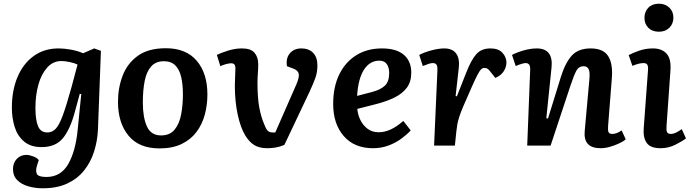

<svg xmlns="http://www.w3.org/2000/svg" viewBox="-20 -785 3722 1035"><path d="M418 -278 410 -279 384 -184Q359 -89 319.5 -40.5Q280 8 204 8Q146 8 110.5 -21.5Q75 -51 59.5 -99.5Q44 -148 44 -204Q44 -298 74.5 -370Q105 -442 161.5 -483Q218 -524 296 -524Q326 -524 362 -517.5Q398 -511 428 -498L488 -524L524 -511L508 -86Q505 -23 486.5 34Q468 91 432.5 135Q397 179 342 204.5Q287 230 211 230Q170 230 133 219.5Q96 209 73 186Q50 163 50 127Q50 93 70.5 71.5Q91 50 122 50Q138 50 159 58Q180 66 189 78L180 106Q171 133 178 151Q185 169 230 169Q308 169 348 99Q388 29 399 -88ZM235 -71Q261 -71 280 -90.5Q299 -110 318.5 -163Q338 -216 366 -317L398 -437Q382 -445 356 -450.5Q330 -456 311 -456Q266 -456 234.5 -421Q203 -386 187 -329Q171 -272 171 -204Q171 -139 185 -105Q199 -71 235 -71Z M840 15Q729 15 672.5 -54Q616 -123 616 -236Q616 -312 641.5 -378Q667 -444 723.5 -484.5Q780 -525 874 -525Q983 -525 1040.5 -457.5Q1098 -390 1098 -276Q1098 -219 1084 -167Q1070 -115 1039.5 -74Q1009 -33 959.5 -9Q910 15 840 15ZM848 -55Q896 -55 921.5 -86.5Q947 -118 956.5 -168.5Q966 -219 966 -277Q966 -328 957 -368.5Q948 -409 925.5 -432Q903 -455 864 -455Q820 -455 795 -427Q770 -399 760 -349Q750 -299 750 -232Q750 -152 772 -103.5Q794 -55 848 -55Z M1421 14Q1378 14 1350.5 -3Q1323 -20 1302 -55Q1277 -96 1261.5 -166.5Q1246 -237 1246 -323Q1246 -347 1247.5 -373.5Q1249 -400 1249 -416Q1249 -432 1243 -438Q1237 -444 1226 -444Q1215 -444 1197 -439Q1179 -434 1168 -428L1149 -489Q1171 -500 1209 -512Q1247 -524 1285 -524Q1332 -524 1352 -500.5Q1372 -477 1372 -439Q1372 -413 1370 -388.5Q1368 -364 1368 -338Q1368 -258 1377.5 -206.5Q1387 -155 1404 -116Q1414 -89 1423.5 -80Q1433 -71 1449 -71H1464L1578 -331Q1594 -369 1590.5 -387Q1587 -405 1562 -415L1527 -428Q1520 -471 1542.5 -497.5Q1565 -524 1605 -524Q1644 -524 1667.5 -500.5Q1691 -477 1691 -432Q1691 -394 1679 -362Q1667 -330 1648 -289L1513 -4Q1491 6 1467 10Q1443 14 1421 14Z M2039 -524Q2117 -524 2157 -489.5Q2197 -455 2197 -394Q2197 -344 2173 -312Q2149 -280 2106 -259Q2063 -238 2008 -224L1906 -198Q1909 -165 1923.5 -136.5Q1938 -108 1962.5 -90Q1987 -72 2022 -72Q2085 -72 2154 -133L2194 -82Q2174 -60 2143.5 -37.5Q2113 -15 2074 -0.5Q2035 14 1991 14Q1890 14 1833 -51.5Q1776 -117 1776 -225Q1776 -316 1808.5 -383Q1841 -450 1900 -487Q1959 -524 2039 -524ZM2078 -392Q2078 -421 2065 -439.5Q2052 -458 2025 -458Q1974 -458 1942.5 -410Q1911 -362 1905 -268L1985 -289Q2031 -301 2054.5 -323Q2078 -345 2078 -392Z M2338 -407Q2339 -424 2334 -434.5Q2329 -445 2313 -445Q2303 -445 2290 -440.5Q2277 -436 2259 -429L2240 -489Q2269 -504 2307.5 -514Q2346 -524 2375 -524Q2419 -524 2439 -496.5Q2459 -469 2453 -418L2436 -267L2443 -266L2493 -393Q2520 -462 2547.5 -493Q2575 -524 2624 -524Q2667 -524 2688.5 -500.5Q2710 -477 2710 -448Q2710 -424 2695.5 -401Q2681 -378 2650 -365L2628 -393Q2617 -408 2609.5 -413.5Q2602 -419 2592 -419Q2581 -419 2573 -411Q2565 -403 2552.5 -379Q2540 -355 2519 -307Q2493 -248 2477.5 -212Q2462 -176 2455 -153Q2448 -130 2445 -113Q2442 -96 2440 -76L2432 0H2320Z M3353 -34Q3341 -23 3317.5 -12Q3294 -1 3267.5 6.5Q3241 14 3218 14Q3123 14 3132 -79L3157 -356Q3161 -397 3153 -412.5Q3145 -428 3126 -428Q3100 -428 3087 -404Q3074 -380 3055 -323L2948 0H2822L2838 -408Q2840 -445 2814 -445Q2798 -445 2760 -429L2740 -489Q2751 -495 2773 -503.5Q2795 -512 2821.5 -518Q2848 -524 2873 -524Q2964 -524 2953 -420L2925 -148L2934 -146L3004 -372Q3028 -448 3063 -486Q3098 -524 3164 -524Q3232 -524 3258.5 -482.5Q3285 -441 3278 -361L3258 -106Q3256 -82 3260.5 -72.5Q3265 -63 3281 -63Q3304 -63 3331 -82Z M3454 -689Q3454 -722 3475 -743.5Q3496 -765 3532 -765Q3566 -765 3588 -744Q3610 -723 3610 -690Q3610 -657 3588.5 -635.5Q3567 -614 3532 -614Q3496 -614 3475 -635Q3454 -656 3454 -689ZM3473 -405Q3475 -427 3469.5 -436Q3464 -445 3449 -445Q3425 -445 3389 -430L3369 -488Q3389 -499 3424.5 -511.5Q3460 -524 3500 -524Q3548 -524 3573.5 -495.5Q3599 -467 3594 -403L3573 -106Q3571 -84 3575.5 -73.5Q3580 -63 3597 -63Q3620 -63 3655 -89L3678 -39Q3659 -24 3621 -5Q3583 14 3541 14Q3486 14 3466 -15Q3446 -44 3450 -93Z"/></svg>

Font: Literata 12pt SemiBold
Style: Italic
Weight: 600
Italic angle: -2°
Designer: Latin by Veronika Burian and Jose Scaglione. Greek by Irene Vlachou. Cyrillic by Vera Evstafieva
Foundry: TypeTogether
Version: Version 3.002